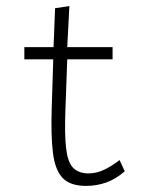

<svg xmlns="http://www.w3.org/2000/svg" viewBox="-20 -603 478 631"><path d="M263 8Q211 8 186 -18Q161 -44 154 -100.5Q147 -157 150 -248L155 -408H60V-448H156L161 -576L208 -583L201 -448H350V-408H201L195 -243Q192 -163 197 -117.5Q202 -72 219 -53Q236 -34 269 -33Q298 -33 324 -46Q350 -59 373 -77L390 -40Q360 -14 328.5 -3Q297 8 263 8Z"/></svg>

Font: Inconsolata SemiCondensed Light
Style: Regular
Weight: 300
Width: 4
Monospace: yes
Designer: Raph Levien, Cyreal, Brenton Simpson
Foundry: Raph Levien, Cyreal, Google
Version: Version 3.100; ttfautohint (v1.8.4.7-5d5b)